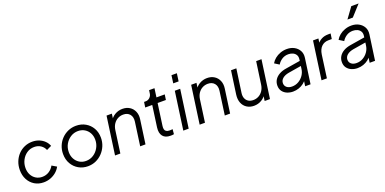

<svg xmlns="http://www.w3.org/2000/svg" viewBox="-9 -1663 5115 2548"><g transform="rotate(-20 2548.5 -389.0)"><path d="M56 -249Q56 -312 77.5 -366.5Q99 -421 137.5 -462Q176 -503 227.5 -525.5Q279 -548 338 -548Q390 -548 433.5 -530.5Q477 -513 509 -482Q541 -451 556 -410L487 -377Q470 -420 431 -446.5Q392 -473 339 -473Q280 -473 234 -441.5Q188 -410 162 -359Q136 -308 136 -249Q136 -195 158 -153Q180 -111 219 -87Q258 -63 307 -63Q361 -63 404 -90.5Q447 -118 471 -163L537 -124Q516 -84 480.5 -53.5Q445 -23 399 -5.5Q353 12 301 12Q229 12 173.5 -22Q118 -56 87 -115Q56 -174 56 -249Z M668 -253Q668 -314 690 -367.5Q712 -421 751.5 -461.5Q791 -502 843.5 -525Q896 -548 956 -548Q1030 -548 1088.5 -514.5Q1147 -481 1181 -422Q1215 -363 1215 -286Q1215 -225 1192.5 -171Q1170 -117 1130 -75.5Q1090 -34 1038 -11Q986 12 926 12Q854 12 795.5 -21.5Q737 -55 702.5 -115Q668 -175 668 -253ZM1135 -287Q1135 -341 1112 -383Q1089 -425 1048.5 -449Q1008 -473 957 -473Q899 -473 851.5 -442.5Q804 -412 776 -362Q748 -312 748 -251Q748 -197 771 -154.5Q794 -112 834 -87.5Q874 -63 925 -63Q984 -63 1031.5 -94Q1079 -125 1107 -176Q1135 -227 1135 -287Z M1310 0 1385 -536H1460L1446 -432L1429 -438Q1455 -490 1504.5 -519Q1554 -548 1612 -548Q1670 -548 1712.5 -521Q1755 -494 1775.5 -446Q1796 -398 1787 -336L1740 0H1665L1711 -331Q1720 -396 1688 -434.5Q1656 -473 1596 -473Q1554 -473 1518.5 -454Q1483 -435 1459.5 -400Q1436 -365 1429 -317L1385 0Z M1961 -158 2003 -461H1904L1915 -536H1938Q1972 -536 1996.5 -559.5Q2021 -583 2025 -617L2031 -660H2107L2090 -536H2207L2196 -461H2079L2036 -154Q2032 -127 2036.5 -106.5Q2041 -86 2058 -75Q2075 -64 2107 -64Q2117 -64 2128 -65Q2139 -66 2147 -67L2141 2Q2129 5 2114.5 5.5Q2100 6 2092 6Q2019 6 1985 -37Q1951 -80 1961 -158Z M2274 0 2349 -536H2425L2350 0ZM2378 -745H2454L2439 -635H2363Z M2505 0 2580 -536H2655L2641 -432L2624 -438Q2650 -490 2699.5 -519Q2749 -548 2807 -548Q2865 -548 2907.5 -521Q2950 -494 2970.5 -446Q2991 -398 2982 -336L2935 0H2860L2906 -331Q2915 -396 2883 -434.5Q2851 -473 2791 -473Q2749 -473 2713.5 -454Q2678 -435 2654.5 -400Q2631 -365 2624 -317L2580 0Z M3097 -210 3143 -536H3218L3171 -205Q3165 -162 3178 -130Q3191 -98 3219 -80.5Q3247 -63 3287 -63Q3329 -63 3364 -82Q3399 -101 3422.5 -136Q3446 -171 3453 -219L3498 -536H3573L3498 0H3423L3437 -104L3454 -98Q3427 -46 3378.5 -17Q3330 12 3271 12Q3214 12 3171 -15.5Q3128 -43 3108 -93Q3088 -143 3097 -210Z M3651 -134Q3651 -179 3673.5 -215Q3696 -251 3738 -275Q3780 -299 3839 -308L4054 -343L4047 -275L3853 -243Q3796 -233 3763.5 -205.5Q3731 -178 3731 -138Q3731 -101 3758.5 -78.5Q3786 -56 3832 -56Q3882 -56 3924 -80Q3966 -104 3994 -144.5Q4022 -185 4028 -234L4045 -359Q4051 -399 4035 -425Q4019 -451 3990.5 -463.5Q3962 -476 3929 -476Q3878 -476 3838.5 -450.5Q3799 -425 3776 -386L3711 -427Q3730 -461 3763.5 -488.5Q3797 -516 3841 -532Q3885 -548 3934 -548Q3992 -548 4037 -523.5Q4082 -499 4105.5 -456Q4129 -413 4121 -356L4071 0H3995L4010 -107L4023 -94Q4005 -63 3974 -39Q3943 -15 3904 -1.5Q3865 12 3822 12Q3778 12 3739 -4Q3700 -20 3675.5 -52.5Q3651 -85 3651 -134Z M4226 0 4301 -536H4377L4365 -448L4355 -461Q4380 -499 4421.5 -521Q4463 -543 4518 -543H4552L4541 -468H4494Q4436 -468 4396.5 -431Q4357 -394 4346 -320L4302 0Z M4562 -134Q4562 -179 4584.5 -215Q4607 -251 4649 -275Q4691 -299 4750 -308L4965 -343L4958 -275L4764 -243Q4707 -233 4674.5 -205.5Q4642 -178 4642 -138Q4642 -101 4669.5 -78.5Q4697 -56 4743 -56Q4793 -56 4835 -80Q4877 -104 4905 -144.5Q4933 -185 4939 -234L4956 -359Q4962 -399 4946 -425Q4930 -451 4901.5 -463.5Q4873 -476 4840 -476Q4789 -476 4749.5 -450.5Q4710 -425 4687 -386L4622 -427Q4641 -461 4674.5 -488.5Q4708 -516 4752 -532Q4796 -548 4845 -548Q4903 -548 4948 -523.5Q4993 -499 5016.5 -456Q5040 -413 5032 -356L4982 0H4906L4921 -107L4934 -94Q4916 -63 4885 -39Q4854 -15 4815 -1.5Q4776 12 4733 12Q4689 12 4650 -4Q4611 -20 4586.5 -52.5Q4562 -85 4562 -134ZM4825 -640 4934 -790H5037L4901 -640Z"/></g></svg>

Font: Kosmopol Plus Jakarta Sans Italic It
Style: Regular
Weight: 400
Italic angle: -8.04999°
Designer: Gumpita Rahayu
Foundry: Tokotype
Version: Version 2.006